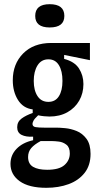

<svg xmlns="http://www.w3.org/2000/svg" viewBox="-20 -733 481 916"><path d="M201 163Q118 163 74 131.5Q30 100 30 49Q30 7 59 -23Q88 -53 138 -64V-81Q104 -79 83 -89.5Q62 -100 62 -126Q62 -152 83 -167.5Q104 -183 136 -194V-211Q90 -217 65.5 -256.5Q41 -296 41 -350Q41 -428 90.5 -478Q140 -528 225 -528H409V-446L286 -471V-452Q336 -439 357 -406Q378 -373 378 -332Q378 -288 358 -253Q338 -218 301.5 -197.5Q265 -177 216 -177Q205 -177 190 -178.5Q175 -180 162 -183Q145 -167 140 -157.5Q135 -148 135 -142Q135 -129 150 -126.5Q165 -124 193 -124H251Q265 -124 291.5 -121.5Q318 -119 345.5 -108Q373 -97 392.5 -71Q412 -45 412 1Q412 56 383.5 92Q355 128 307.5 145.5Q260 163 201 163ZM211 -247Q244 -247 261 -274Q278 -301 278 -347Q278 -394 261 -422Q244 -450 211 -450Q177 -450 159 -421Q141 -392 141 -347Q141 -302 159 -274.5Q177 -247 211 -247ZM205 77Q262 77 287.5 54.5Q313 32 313 -1Q313 -30 297 -42.5Q281 -55 261 -57.5Q241 -60 227 -60H174Q144 -44 129 -26.5Q114 -9 114 16Q114 49 138 63Q162 77 205 77ZM217 -602Q148 -602 148 -657Q148 -713 217 -713Q287 -713 287 -657Q287 -602 217 -602Z"/></svg>

Font: Bricolage Grotesque 12pt Condensed Medium
Style: Regular
Weight: 500
Width: 3
Designer: Mathieu Triay
Foundry: Atelier Triay
Version: Version 1.001; ttfautohint (v1.8.4.7-5d5b);gftools[0.9.33.de